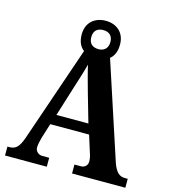

<svg xmlns="http://www.w3.org/2000/svg" viewBox="-126 -979 956 1079"><g transform="rotate(15 352.0 -439.0)"><path d="M4 0H247V-52H207C187 -52 166 -66 166 -91C166 -108 173 -134 177 -150L204 -236H430L461 -137C466 -124 470 -106 470 -90C470 -63 449 -52 432 -52H394V0H704V-52H687C658 -52 635 -67 616 -122L432 -683C454 -700 467 -729 467 -769C467 -840 418 -878 356 -878C293 -878 244 -840 244 -769C244 -728 258 -699 281 -682L90 -125C69 -65 48 -52 15 -52H4ZM356 -713C322 -714 300 -730 300 -769C300 -809 325 -824 356 -824C385 -824 411 -809 411 -769C411 -729 385 -713 356 -713ZM224 -295 278 -468C292 -512 312 -574 322 -614C332 -569 349 -509 362 -462L410 -295Z"/></g></svg>

Font: Noto Serif SemiCondensed
Style: Bold
Weight: 700
Width: 4
Designer: Monotype Design Team
Foundry: Monotype Imaging Inc.
Version: Version 2.015